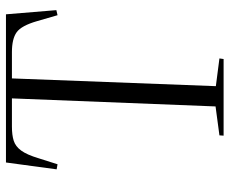

<svg xmlns="http://www.w3.org/2000/svg" viewBox="-83 -687 770 644"><g transform="rotate(-90 302.0 -365.0)"><path d="M170 -14 267 -27 294 -710H199Q171 -710 152 -704Q133 -698 119 -679Q105 -660 93 -620L73 -557L56 -560L79 -730H576L590 -561L573 -557L553 -626Q538 -678 516 -694Q494 -710 449 -710H361L335 -26L428 -14L426 0H169Z"/></g></svg>

Font: Literata 72pt Light
Style: Italic
Weight: 300
Italic angle: -2°
Designer: Latin by Veronika Burian and Jose Scaglione. Greek by Irene Vlachou. Cyrillic by Vera Evstafieva
Foundry: TypeTogether
Version: Version 3.002